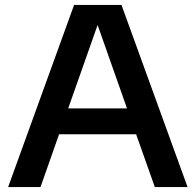

<svg xmlns="http://www.w3.org/2000/svg" viewBox="-20 -760 794 780"><path d="M13 0 281 -740H473.5L742 0H609L533 -214.5H220L144.5 0ZM257 -319.5H496L376.5 -658.5Z"/></svg>

Font: Encode Sans Semi Expanded SemiBold
Style: Regular
Weight: 600
Width: 6
Designer: Multiple Designers
Foundry: Impallari Type
Version: Version 3.000; ttfautohint (v1.8.3) -l 8 -r 50 -G 200 -x 14 